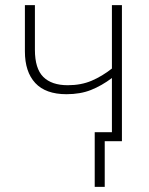

<svg xmlns="http://www.w3.org/2000/svg" viewBox="-20 -550 579 748"><path d="M455 -530V0H388V178H349V-35H416V-246Q376 -216 334.5 -199.5Q293 -183 239 -183Q158 -183 117.5 -226.5Q77 -270 77 -350V-530H116V-356Q116 -283 148.5 -250.5Q181 -218 244 -218Q296 -218 337 -235.5Q378 -253 416 -283V-530Z"/></svg>

Font: Noto Sans Disp ExtLt
Style: Regular
Weight: 200
Designer: Monotype Design Team
Foundry: Monotype Imaging Inc.
Version: Version 2.000;GOOG;noto-source:20170915:90ef993387c0